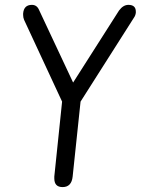

<svg xmlns="http://www.w3.org/2000/svg" viewBox="-20 -762 593 782"><path d="M201.2 -43 232.9 -348.1 78.1 -681.2Q74.2 -690.4 74.2 -701.2V-707Q77.1 -742.2 109.9 -742.2Q130.4 -742.2 139.2 -721.2L277.8 -425.8L464.8 -719.2Q481.9 -742.2 502.9 -742.2Q533.2 -742.2 533.2 -714.8V-710Q531.7 -698.2 524.9 -689L308.1 -348.1L275.9 -43Q271.5 0 234.9 0Q201.2 0 201.2 -35.2Z"/></svg>

Font: BPreplay
Style: Italic
Weight: 400
Italic angle: -6°
Designer: Magenta/George Triantafyllakos
Foundry: Magenta/George Triantafyllakos
Version: Version 1.00